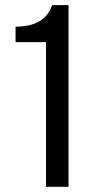

<svg xmlns="http://www.w3.org/2000/svg" viewBox="-20 -720 413 740"><path d="M157.2 0Q157.2 -139.6 157.2 -557.6Q127.9 -557.6 40 -557.6Q40 -572.3 40 -617.2Q153.3 -617.2 180.7 -700.2Q202.1 -700.2 244.1 -700.2Q244.1 -525.4 244.1 0Q222.7 0 157.2 0Z"/></svg>

Font: Overpass
Style: Regular
Weight: 400
Designer: Delve Withrington, Thomas Jockin
Version: Version 3.000;DELV;Overpass; ttfautohint (v1.5)